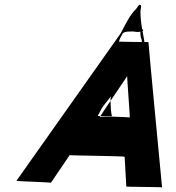

<svg xmlns="http://www.w3.org/2000/svg" viewBox="-20 -799 749 817"><path d="M562.7 -663H567.7C570.7 -663 575 -664 577 -664C577.6 -653 577.7 -640 582.2 -632C584 -628 582.6 -617 586 -615C593.5 -610 594.8 -624 593.7 -627C591.7 -640 589.3 -652 586.6 -666C590.5 -669 590.4 -675 585.1 -674C581.1 -697 577.7 -722 577.7 -748C577.1 -756 583 -772 578.6 -777C572 -785 564.2 -766 558.4 -760C531.7 -735 512.9 -693 494.2 -658C492.3 -655 52.1 -33 50.2 -30C48.3 -27 198.3 -24 196.4 -21L276.5 -139C274.9 -137 511.3 -135 510.4 -132L517.5 -5C517.2 -4 668.9 -3 669.6 -2C669.6 -2 610.6 -620 611.6 -620C611.6 -620 483.9 -621 485.2 -622C486.5 -623 486.8 -624 487.1 -625C490.1 -638 497.8 -647 503.5 -659C504.5 -659 505.5 -659 506.8 -660C513.3 -665 529.3 -665 539.3 -665H546.3C552.3 -665 556.7 -663 562.7 -663ZM532.4 -299C534 -301 393.9 -304 395.6 -306C399.7 -313 403.5 -319 407 -327C419.6 -352 437.8 -369 451.9 -389C451.1 -383 449.9 -379 450.3 -374C450.7 -349 451.4 -322 457 -301H456H452H448C434 -301 420.6 -303 405 -301C403 -301 526.1 -481 525.1 -481C524.1 -481 522.8 -480 520.8 -480C519.8 -480 533.4 -299 532.4 -299Z"/></svg>

Font: Hussar Wojna
Style: 3Obl
Weight: 400
Designer: Robert Jablonski
Foundry: Cannot Into Space Fonts
Version: Version 1.01